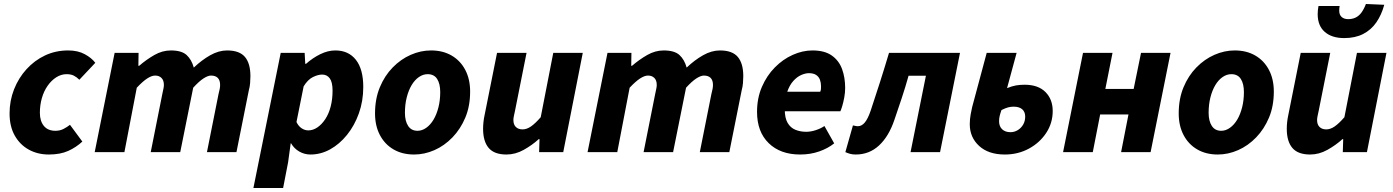

<svg xmlns="http://www.w3.org/2000/svg" viewBox="-20 -763 6987 963"><path d="M225 12Q169 12 124.5 -12.5Q80 -37 54 -83Q28 -129 28 -194Q28 -258 50.5 -315Q73 -372 113 -416Q153 -460 206 -485Q259 -510 322 -510Q371 -510 405.5 -491Q440 -472 458 -448L378 -363Q365 -376 350.5 -383.5Q336 -391 314 -391Q287 -391 262.5 -375.5Q238 -360 219 -333Q200 -306 190 -271Q180 -236 180 -197Q180 -156 200 -131.5Q220 -107 258 -107Q281 -107 299 -116.5Q317 -126 331 -137L393 -53Q362 -24 322 -6Q282 12 225 12Z M455 0 555 -498H675L674 -433H678Q714 -464 754 -487Q794 -510 837 -510Q891 -510 916 -487Q941 -464 952 -424Q992 -462 1034.5 -486Q1077 -510 1119 -510Q1181 -510 1208.5 -477.5Q1236 -445 1236 -381Q1236 -365 1234.5 -346.5Q1233 -328 1228 -310L1166 0H1018L1076 -291Q1080 -306 1082 -317Q1084 -328 1084 -337Q1084 -360 1072.5 -372Q1061 -384 1038 -384Q1023 -384 1000.5 -369.5Q978 -355 949 -323L884 0H736L794 -291Q797 -306 799.5 -317Q802 -328 802 -337Q802 -360 790 -372Q778 -384 758 -384Q741 -384 718.5 -369.5Q696 -355 666 -323L604 0Z M1251 180 1388 -498H1508L1511 -443H1515Q1549 -473 1587 -491.5Q1625 -510 1662 -510Q1728 -510 1765 -463Q1802 -416 1802 -327Q1802 -256 1780 -194.5Q1758 -133 1720.5 -86.5Q1683 -40 1636 -14Q1589 12 1537 12Q1507 12 1481 -3Q1455 -18 1440 -44H1438L1425 51L1400 180ZM1526 -109Q1550 -109 1572 -124Q1594 -139 1611.5 -165.5Q1629 -192 1638.5 -228.5Q1648 -265 1648 -308Q1648 -351 1634 -370Q1620 -389 1596 -389Q1575 -389 1549.5 -376.5Q1524 -364 1503 -330L1467 -151Q1477 -130 1493 -119.5Q1509 -109 1526 -109Z M2057 12Q1998 12 1954 -13.5Q1910 -39 1885.5 -85.5Q1861 -132 1861 -194Q1861 -267 1885 -325Q1909 -383 1949.5 -424.5Q1990 -466 2040 -488Q2090 -510 2142 -510Q2201 -510 2245 -484.5Q2289 -459 2313.5 -412.5Q2338 -366 2338 -304Q2338 -231 2314 -173.5Q2290 -116 2249.5 -74Q2209 -32 2159 -10Q2109 12 2057 12ZM2074 -107Q2097 -107 2118 -122Q2139 -137 2154.5 -163Q2170 -189 2179 -224.5Q2188 -260 2188 -301Q2188 -343 2172.5 -367Q2157 -391 2125 -391Q2102 -391 2081 -376.5Q2060 -362 2044.5 -336Q2029 -310 2020 -274.5Q2011 -239 2011 -197Q2011 -156 2027 -131.5Q2043 -107 2074 -107Z M2520 12Q2459 12 2431 -21Q2403 -54 2403 -117Q2403 -134 2405 -152Q2407 -170 2411 -188L2473 -498H2621L2563 -207Q2560 -193 2557.5 -181.5Q2555 -170 2555 -161Q2555 -138 2567.5 -126Q2580 -114 2601 -114Q2622 -114 2643.5 -129Q2665 -144 2692 -175L2755 -498H2903L2805 0H2684L2686 -65H2682Q2649 -35 2607 -11.5Q2565 12 2520 12Z M2927 0 3027 -498H3147L3146 -433H3150Q3186 -464 3226 -487Q3266 -510 3309 -510Q3363 -510 3388 -487Q3413 -464 3424 -424Q3464 -462 3506.5 -486Q3549 -510 3591 -510Q3653 -510 3680.5 -477.5Q3708 -445 3708 -381Q3708 -365 3706.5 -346.5Q3705 -328 3700 -310L3638 0H3490L3548 -291Q3552 -306 3554 -317Q3556 -328 3556 -337Q3556 -360 3544.5 -372Q3533 -384 3510 -384Q3495 -384 3472.5 -369.5Q3450 -355 3421 -323L3356 0H3208L3266 -291Q3269 -306 3271.5 -317Q3274 -328 3274 -337Q3274 -360 3262 -372Q3250 -384 3230 -384Q3213 -384 3190.5 -369.5Q3168 -355 3138 -323L3076 0Z M3993 12Q3894 12 3835.5 -45Q3777 -102 3777 -202Q3777 -271 3801.5 -327.5Q3826 -384 3866.5 -425Q3907 -466 3956.5 -488Q4006 -510 4055 -510Q4116 -510 4152 -484.5Q4188 -459 4203.5 -416.5Q4219 -374 4219 -322Q4219 -298 4214.5 -274Q4210 -250 4204.5 -231.5Q4199 -213 4195 -205H3887L3899 -303H4094Q4097 -310 4097.5 -316Q4098 -322 4098 -330Q4098 -348 4092.5 -363Q4087 -378 4073.5 -387Q4060 -396 4037 -396Q4020 -396 3999 -387Q3978 -378 3959 -357Q3940 -336 3928 -301.5Q3916 -267 3916 -216Q3916 -171 3930.5 -146.5Q3945 -122 3969.5 -112Q3994 -102 4024 -102Q4047 -102 4072.5 -110.5Q4098 -119 4115 -131L4164 -44Q4133 -19 4089 -3.5Q4045 12 3993 12Z M4272 12Q4256 12 4243.5 8.5Q4231 5 4220 0L4258 -134Q4264 -133 4270 -131.5Q4276 -130 4283 -130Q4302 -130 4317.5 -148.5Q4333 -167 4347 -208Q4371 -280 4394 -352Q4417 -424 4439 -498H4795L4695 0H4547L4624 -383H4537Q4521 -326 4503 -271.5Q4485 -217 4466 -162Q4438 -79 4389 -33.5Q4340 12 4272 12Z M5020 12Q4938 12 4891 -31Q4844 -74 4844 -140Q4844 -165 4848.5 -189.5Q4853 -214 4856 -226L4929 -498H5079L5031 -321Q5056 -331 5075.5 -334.5Q5095 -338 5119 -338Q5187 -338 5223.5 -301.5Q5260 -265 5260 -206Q5260 -146 5227.5 -96.5Q5195 -47 5140.5 -17.5Q5086 12 5020 12ZM5048 -100Q5068 -100 5085 -110.5Q5102 -121 5112 -138.5Q5122 -156 5122 -178Q5122 -202 5107 -215Q5092 -228 5064 -228Q5050 -228 5036.5 -224.5Q5023 -221 5003 -211Q4997 -194 4994 -181.5Q4991 -169 4991 -155Q4991 -129 5006.5 -114.5Q5022 -100 5048 -100Z M5312 0 5412 -498H5560L5524 -317H5666L5703 -498H5851L5751 0H5603L5640 -189H5498L5461 0Z M6088 12Q6029 12 5985 -13.5Q5941 -39 5916.5 -85.5Q5892 -132 5892 -194Q5892 -267 5916 -325Q5940 -383 5980.5 -424.5Q6021 -466 6071 -488Q6121 -510 6173 -510Q6232 -510 6276 -484.5Q6320 -459 6344.5 -412.5Q6369 -366 6369 -304Q6369 -231 6345 -173.5Q6321 -116 6280.5 -74Q6240 -32 6190 -10Q6140 12 6088 12ZM6105 -107Q6128 -107 6149 -122Q6170 -137 6185.5 -163Q6201 -189 6210 -224.5Q6219 -260 6219 -301Q6219 -343 6203.5 -367Q6188 -391 6156 -391Q6133 -391 6112 -376.5Q6091 -362 6075.5 -336Q6060 -310 6051 -274.5Q6042 -239 6042 -197Q6042 -156 6058 -131.5Q6074 -107 6105 -107Z M6551 12Q6490 12 6462 -21Q6434 -54 6434 -117Q6434 -134 6436 -152Q6438 -170 6442 -188L6504 -498H6652L6594 -207Q6591 -193 6588.5 -181.5Q6586 -170 6586 -161Q6586 -138 6598.5 -126Q6611 -114 6632 -114Q6653 -114 6674.5 -129Q6696 -144 6723 -175L6786 -498H6934L6836 0H6715L6717 -65H6713Q6680 -35 6638 -11.5Q6596 12 6551 12ZM6722 -572Q6660 -572 6624.5 -603Q6589 -634 6589 -692Q6589 -702 6590 -712Q6591 -722 6593 -733H6699Q6698 -726 6697.5 -720.5Q6697 -715 6697 -710Q6697 -689 6709 -678Q6721 -667 6742 -667Q6763 -667 6779.5 -675Q6796 -683 6808.5 -700Q6821 -717 6831 -743L6923 -739Q6909 -688 6883 -650.5Q6857 -613 6817 -592.5Q6777 -572 6722 -572Z"/></svg>

Font: Source Sans 3 ExtraBold
Style: Italic
Weight: 800
Italic angle: -11°
Version: Version 3.052;hotconv 1.1.0;makeotfexe 2.6.0